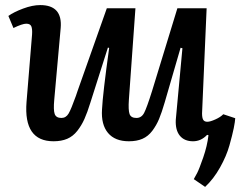

<svg xmlns="http://www.w3.org/2000/svg" viewBox="-20 -545 951 760"><path d="M13.2 -481.9Q34.2 -497.1 71.3 -511Q108.4 -524.9 139.2 -524.9Q228 -524.9 220.2 -434.1L194.8 -150.9Q190.9 -109.4 196.5 -93.8Q202.1 -78.1 223.1 -78.1Q241.2 -78.1 251.5 -95.5Q261.7 -112.8 280.3 -165Q284.7 -178.2 287.1 -185.1L402.8 -512.2H516.1L490.2 -150.9Q487.3 -108.9 492.9 -93.5Q498.5 -78.1 520 -78.1Q540 -78.1 550.5 -98.1Q561 -118.2 582 -185.1L682.1 -512.2H797.9L779.8 -96.2Q779.8 -78.6 784.4 -70.8Q789.1 -63 800.8 -63Q812 -63 832.5 -72.3Q853 -81.5 863.8 -92.8L911.1 -77.1Q910.6 -64.5 905.3 -37.8Q899.9 -11.2 888.2 30.5Q876.5 72.3 851.1 117.7Q825.7 163.1 792 194.8L747.1 164.1Q752.4 155.3 760.5 139.6Q768.6 124 784.4 78.4Q800.3 32.7 805.2 -9.8L799.8 -11.2Q775.9 14.2 744.1 14.2Q710 14.2 691.9 -7.8Q673.8 -29.8 675.8 -70.8Q676.3 -79.6 702.1 -354L694.8 -356L631.8 -139.2Q620.1 -99.1 609.6 -74Q599.1 -48.8 582.8 -27.1Q566.4 -5.4 543.9 4.4Q521.5 14.2 490.2 14.2Q435.1 14.2 407.5 -18.8Q379.9 -51.8 383.8 -111.8Q386.7 -172.9 412.1 -355L407.2 -356.9L337.9 -139.2Q325.7 -99.6 314.2 -74Q302.7 -48.3 285.9 -26.9Q269 -5.4 246.1 4.4Q223.1 14.2 191.9 14.2Q72.8 14.2 85 -141.1L106.9 -408.2Q108.4 -430.2 104 -440.7Q99.6 -451.2 84 -451.2Q68.4 -451.2 33.2 -434.1Z"/></svg>

Font: Literata Book SemiBold
Style: Italic
Weight: 600
Italic angle: -3°
Designer: Latin by Veronika Burian and Jose Scaglione. Greek by Irene Vlachou. Cyrillic by Vera Evstafieva
Foundry: TypeTogether
Version: Version 1.003;PS 001.003;hotconv 1.0.88;makeotf.lib2.5.64775